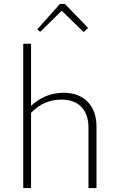

<svg xmlns="http://www.w3.org/2000/svg" viewBox="-20 -963 604 983"><path d="M186 -800 171 -813 287 -943H312L431 -820L408 -799L296 -908ZM99 0V-739H139V-421Q211 -488 306 -488Q384 -488 429 -441.5Q474 -395 474 -315V0H433V-309Q433 -377 397 -415Q361 -453 296 -453Q202 -453 139 -385V0Z"/></svg>

Font: Cantarell Light
Style: Regular
Weight: 300
Designer: Dave Crossland, Nikolaus Waxweiler, Florian Fecher, Jacques Le Bailly, Eben Sorkin, Alexei Vanyashin, Alexios Zavras, Em
Version: Version 0.303